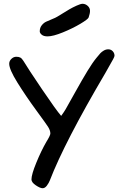

<svg xmlns="http://www.w3.org/2000/svg" viewBox="-20 -933 621 1007"><path d="M229.5 -742.2Q209 -742.2 198.7 -751Q188.5 -759.8 188.5 -768.6Q188.5 -787.1 198.7 -800Q209 -813 221.2 -818.8Q233.4 -824.7 252.4 -832.3Q271.5 -839.8 280.8 -845.7Q281.2 -845.7 304.4 -860.1Q327.6 -874.5 344.2 -884.3Q360.8 -894 382.1 -903.6Q403.3 -913.1 413.1 -913.1Q427.7 -913.1 439.9 -902.3Q452.1 -891.6 452.1 -876Q452.1 -862.3 444.8 -841.3Q441.4 -832 401.4 -808.1Q361.3 -784.2 309.8 -763.2Q258.3 -742.2 229.5 -742.2ZM145 8.3Q145 -18.1 170.7 -80.3Q196.3 -142.6 223.1 -189Q244.1 -222.7 244.1 -232.9Q244.1 -249 231.9 -268.1Q225.1 -279.3 169.7 -355Q114.3 -430.7 71.3 -500Q28.3 -569.3 28.3 -598.6Q28.3 -613.3 39.8 -624.3Q51.3 -635.3 65.4 -635.3Q79.1 -635.3 86.9 -630.9Q94.7 -626.5 103 -613.3Q126 -574.7 200.2 -465.1Q274.4 -355.5 300.8 -325.2Q315.9 -345.7 324.7 -360.8Q334 -377 373.3 -447.5Q412.6 -518.1 439 -561.3Q465.3 -604.5 485.8 -629.4Q499.5 -646.5 506.6 -654.1Q513.7 -661.6 524.7 -668Q535.6 -674.3 547.9 -674.3Q562 -674.3 571.3 -664.3Q580.6 -654.3 580.6 -640.6Q580.6 -636.2 573.5 -622.8Q566.4 -609.4 532.7 -550.3Q318.8 -187.5 241.2 13.7Q236.3 26.4 226.1 40.3Q215.8 54.2 203.6 54.2Q190.4 54.2 167.7 38.8Q145 23.4 145 8.3Z"/></svg>

Font: Short Stack
Style: Regular
Weight: 400
Designer: James Grieshaber
Foundry: James Grieshaber
Version: Version 1.002